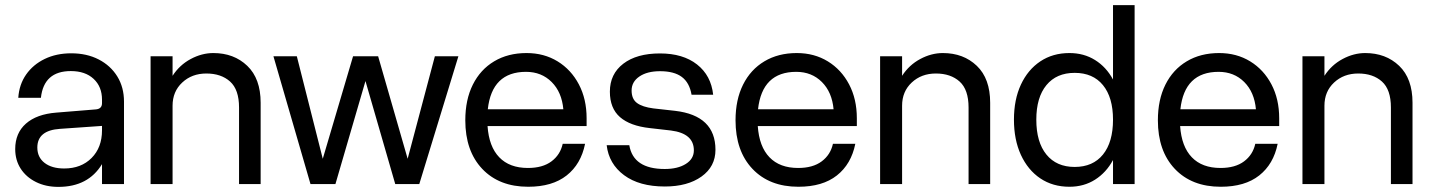

<svg xmlns="http://www.w3.org/2000/svg" viewBox="-20 -720 5596 751"><path d="M465 -322.5V0H379V-78Q325 11 208.5 11Q159 11 120.8 -8Q82.5 -27 61 -60.2Q39.5 -93.5 39.5 -137Q39.5 -199.5 81.5 -236.5Q123.5 -273.5 200 -279.5L353.5 -292Q379 -293.5 379 -316.5V-330Q379 -381 346.2 -411.5Q313.5 -442 257 -442Q151.5 -442 140 -337.5H51.5Q55 -389.5 82.2 -428.5Q109.5 -467.5 155 -489.5Q200.5 -511.5 258.5 -511.5Q319.5 -511.5 366 -487.5Q412.5 -463.5 438.8 -421Q465 -378.5 465 -322.5ZM126 -143Q126 -105 154.2 -83Q182.5 -61 231 -61Q297.5 -61 338.2 -102Q379 -143 379 -210.5V-227.5L214.5 -216Q126 -210 126 -143Z M915 -299.5Q915 -369.5 880 -401Q845 -432.5 787 -432.5Q730.5 -432.5 692.8 -397.2Q655 -362 655 -306.5V0H569V-500H655V-423.5Q682.5 -466 726 -489.2Q769.5 -512.5 814.5 -512.5Q895 -512.5 947.2 -462.5Q999.5 -412.5 999.5 -318V0H915Z M1049.5 -500H1141L1242.5 -99L1361 -500H1459L1574.5 -99L1681 -500H1773L1620 0H1526L1409.5 -403L1292 0H1194.5Z M1800 -249.5Q1800 -330 1829.5 -389Q1859 -448 1913 -480.2Q1967 -512.5 2039.5 -512.5Q2108 -512.5 2161 -480Q2214 -447.5 2244.2 -390Q2274.5 -332.5 2274.5 -257.5V-227H1887Q1892.5 -146.5 1932.8 -104.8Q1973 -63 2045 -63Q2102.5 -63 2137 -88.8Q2171.5 -114.5 2181 -157.5H2268.5Q2252.5 -78 2196.5 -33.8Q2140.5 10.5 2046 10.5Q1932.5 10.5 1866.2 -59.5Q1800 -129.5 1800 -249.5ZM2037.5 -439Q1904 -439 1888 -292.5H2183.5Q2177.5 -359.5 2137.8 -399.2Q2098 -439 2037.5 -439Z M2604.5 -209.5 2521.5 -219Q2444.5 -227.5 2405 -262Q2365.5 -296.5 2365.5 -361.5Q2365.5 -430.5 2418 -470.8Q2470.5 -511 2561.5 -511Q2651.5 -511 2706.5 -467.8Q2761.5 -424.5 2769.5 -349.5H2685Q2677 -396.5 2647 -419Q2617 -441.5 2561.5 -441.5Q2511.5 -441.5 2481 -420.8Q2450.5 -400 2450.5 -366Q2450.5 -332.5 2471.8 -317Q2493 -301.5 2535.5 -296L2620.5 -286.5Q2778.5 -268 2778.5 -134Q2778.5 -68.5 2724 -29.5Q2669.5 9.5 2580.5 9.5Q2480.5 9.5 2421 -34.8Q2361.5 -79 2353 -152H2441.5Q2457 -59 2580 -59Q2631 -59 2662.5 -78.8Q2694 -98.5 2694 -132Q2694 -198 2604.5 -209.5Z M2857 -249.5Q2857 -330 2886.5 -389Q2916 -448 2970 -480.2Q3024 -512.5 3096.5 -512.5Q3165 -512.5 3218 -480Q3271 -447.5 3301.2 -390Q3331.5 -332.5 3331.5 -257.5V-227H2944Q2949.5 -146.5 2989.8 -104.8Q3030 -63 3102 -63Q3159.5 -63 3194 -88.8Q3228.5 -114.5 3238 -157.5H3325.5Q3309.5 -78 3253.5 -33.8Q3197.5 10.5 3103 10.5Q2989.5 10.5 2923.2 -59.5Q2857 -129.5 2857 -249.5ZM3094.5 -439Q2961 -439 2945 -292.5H3240.5Q3234.5 -359.5 3194.8 -399.2Q3155 -439 3094.5 -439Z M3768.5 -299.5Q3768.5 -369.5 3733.5 -401Q3698.5 -432.5 3640.5 -432.5Q3584 -432.5 3546.2 -397.2Q3508.5 -362 3508.5 -306.5V0H3422.5V-500H3508.5V-423.5Q3536 -466 3579.5 -489.2Q3623 -512.5 3668 -512.5Q3748.5 -512.5 3800.8 -462.5Q3853 -412.5 3853 -318V0H3768.5Z M4418 -700V0H4333.5V-94Q4307 -45 4263.2 -17.2Q4219.5 10.5 4163 10.5Q4098 10.5 4049.2 -22.2Q4000.5 -55 3973.2 -114.2Q3946 -173.5 3946 -252Q3946 -330.5 3973.2 -389Q4000.5 -447.5 4049.2 -480Q4098 -512.5 4163 -512.5Q4219.5 -512.5 4263.2 -485.2Q4307 -458 4333.5 -409V-700ZM4033.5 -252Q4033.5 -164 4073 -115.5Q4112.5 -67 4183.5 -67Q4255 -67 4294.2 -115.5Q4333.5 -164 4333.5 -252Q4333.5 -339 4294.2 -387Q4255 -435 4183.5 -435Q4112.5 -435 4073 -387Q4033.5 -339 4033.5 -252Z M4509 -249.5Q4509 -330 4538.5 -389Q4568 -448 4622 -480.2Q4676 -512.5 4748.5 -512.5Q4817 -512.5 4870 -480Q4923 -447.5 4953.2 -390Q4983.5 -332.5 4983.5 -257.5V-227H4596Q4601.5 -146.5 4641.8 -104.8Q4682 -63 4754 -63Q4811.5 -63 4846 -88.8Q4880.5 -114.5 4890 -157.5H4977.5Q4961.5 -78 4905.5 -33.8Q4849.5 10.5 4755 10.5Q4641.5 10.5 4575.2 -59.5Q4509 -129.5 4509 -249.5ZM4746.5 -439Q4613 -439 4597 -292.5H4892.5Q4886.5 -359.5 4846.8 -399.2Q4807 -439 4746.5 -439Z M5420.5 -299.5Q5420.5 -369.5 5385.5 -401Q5350.5 -432.5 5292.5 -432.5Q5236 -432.5 5198.2 -397.2Q5160.5 -362 5160.5 -306.5V0H5074.5V-500H5160.5V-423.5Q5188 -466 5231.5 -489.2Q5275 -512.5 5320 -512.5Q5400.5 -512.5 5452.8 -462.5Q5505 -412.5 5505 -318V0H5420.5Z"/></svg>

Font: Overused Grotesk
Style: Regular
Weight: 450
Version: Version 0.004